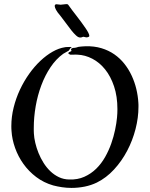

<svg xmlns="http://www.w3.org/2000/svg" viewBox="-20 -920 730 935"><path d="M653.8 -419.9Q654.3 -414.6 654.3 -409.7Q654.3 -404.8 654.3 -399.4Q654.3 -346.7 639.9 -291Q625.5 -235.4 599.1 -185.3Q572.8 -135.3 535.2 -94.5Q497.6 -53.7 451.2 -30.8Q423.8 -17.6 392.1 -11.2Q360.4 -4.9 328.1 -4.9Q304.7 -4.9 282 -8.3Q259.3 -11.7 238.8 -17.1Q192.9 -30.3 156.5 -57.9Q120.1 -85.4 94.2 -121.6Q68.4 -157.7 53.5 -199.5Q38.6 -241.2 36.1 -282.2Q35.6 -288.1 35.4 -293.9Q35.2 -299.8 35.2 -305.7Q35.2 -351.1 46.4 -396.2Q57.6 -441.4 76.9 -482.7Q96.2 -523.9 121.8 -560.1Q147.5 -596.2 176.5 -623.5Q205.6 -650.9 236.1 -668.2Q266.6 -685.5 295.9 -689.9Q299.8 -690.4 301 -690.7Q302.2 -690.9 302.7 -690.9Q303.2 -690.9 303.7 -690.7Q304.2 -690.4 306.2 -690.9Q317.4 -691.9 322.3 -691.4Q327.1 -690.9 328.1 -689.9Q329.1 -688.5 327.9 -688Q326.7 -687.5 324.2 -686Q323.2 -686 322 -685.5Q320.8 -685.1 321.8 -684.1Q322.8 -681.6 319.8 -679.7Q316.9 -677.7 315.9 -676.8Q314.9 -675.8 315.4 -675.3Q315.9 -674.8 316.2 -674.8Q316.4 -674.8 316.2 -674.3Q315.9 -673.8 314 -672.9Q308.1 -668.9 301.5 -665.8Q294.9 -662.6 288.1 -658.2Q252.9 -632.8 226.1 -592.8Q199.2 -552.7 181.2 -504.4Q163.1 -456.1 153.8 -402.6Q144.5 -349.1 144.5 -296.9Q144.5 -290 144.5 -283.4Q144.5 -276.9 145 -270Q146 -249 151.9 -224.1Q157.7 -199.2 167.7 -174.6Q177.7 -149.9 192.1 -127Q206.5 -104 225.1 -86.2Q243.7 -68.4 266.6 -57.4Q289.6 -46.4 316.9 -45.9Q357.9 -44.4 390.6 -59.1Q423.3 -73.7 448.5 -98.4Q473.6 -123 491.7 -155Q509.8 -187 521.7 -220.9Q533.7 -254.9 540.5 -287.8Q547.4 -320.8 549.8 -347.2Q550.8 -357.4 551.3 -367.9Q551.8 -378.4 551.8 -388.2Q551.8 -450.7 535.4 -499.5Q519 -548.3 491.9 -582Q464.8 -615.7 429.7 -634Q394.5 -652.3 356.9 -653.8Q353 -654.3 347.7 -654.1Q342.3 -653.8 336.7 -653.8Q331.1 -653.8 326.9 -653.6Q322.8 -653.3 321.8 -653.8Q315.4 -656.7 314 -658.2L313 -659.2Q313 -663.1 314.9 -665L319.8 -667.5Q322.3 -668.5 324.5 -669.7Q326.7 -670.9 328.1 -671.9Q329.1 -673.3 327.6 -674.1Q326.2 -674.8 326.2 -678.2Q325.2 -680.7 327.6 -682.9Q330.1 -685.1 331.1 -685.1Q335.4 -686.5 337.2 -686.8Q338.9 -687 341.8 -687Q346.7 -687.5 349.9 -688.2Q353 -689 355.7 -689.9Q358.4 -690.9 361.8 -691.7Q365.2 -692.4 371.1 -692.9Q375.5 -693.8 380.9 -693.8Q386.2 -693.8 397 -694.8Q439 -695.8 473.9 -685.3Q508.8 -674.8 536.9 -655.3Q564.9 -635.7 585.9 -609.1Q606.9 -582.5 621.3 -551.5Q635.7 -520.5 643.8 -486.8Q651.9 -453.1 653.8 -419.9ZM273.9 -843.3Q258.3 -861.3 252.7 -872.3Q247.1 -883.3 246.6 -889.4Q246.1 -895.5 249 -897.5Q252 -899.4 253.9 -899.4Q254.9 -899.4 258.1 -898.9Q261.2 -898.4 264.9 -898.2Q268.6 -897.9 271.7 -897.5Q274.9 -897 275.9 -897Q276.4 -897 279.5 -897.5Q282.7 -897.9 286.4 -898.2Q290 -898.4 293 -898.9Q295.9 -899.4 296.9 -899.4Q297.9 -899.4 303.7 -899.9Q309.6 -900.4 312 -897Q320.8 -884.3 332 -869.6Q343.3 -855 354.7 -840.1Q366.2 -825.2 377 -810.5Q387.7 -795.9 396.2 -783.4Q404.8 -771 409.9 -761Q415 -751 415 -745.1Q415 -740.7 407.5 -738.8Q399.9 -736.8 394 -739.3Q386.2 -742.2 381.6 -739.7Q377 -737.3 370.1 -737.3Q361.3 -737.3 350.6 -747.1Q339.8 -756.8 327.6 -772.2Q315.4 -787.6 301.8 -806.4Q288.1 -825.2 273.9 -843.3Z"/></svg>

Font: Oregano
Style: Regular
Weight: 400
Version: Version 1.000